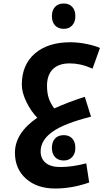

<svg xmlns="http://www.w3.org/2000/svg" viewBox="-20 -745 633 1091"><path d="M293 326.2Q190.4 326.2 127.7 270.3Q64.9 214.4 64.9 123Q64.9 11.2 191.9 -76.2Q156.7 -111.3 130.4 -165Q104 -218.8 104 -264.2Q104 -376.5 178 -440.7Q252 -504.9 379.9 -504.9Q423.8 -504.9 471.9 -495.1Q520 -485.4 547.9 -472.2L505.9 -355Q466.3 -372.1 436.3 -378.4Q406.2 -384.8 376 -384.8Q313.5 -384.8 280.3 -351.8Q247.1 -318.8 247.1 -257.8Q247.1 -215.8 257.3 -186.3Q267.6 -156.7 288.1 -128.9Q374.5 -167.5 461.9 -194.8L497.1 -82Q343.8 -43.5 277.3 4.4Q210.9 52.2 210.9 115.2Q210.9 156.7 239.5 180.4Q268.1 204.1 323.2 204.1Q390.1 204.1 470.2 183.1L486.8 292Q389.6 326.2 293 326.2ZM342.3 -581.1Q311 -581.1 293 -600.3Q274.9 -619.6 274.9 -652.8Q274.9 -686.5 292.7 -705.8Q310.5 -725.1 342.3 -725.1Q372.6 -725.1 390.4 -706.1Q408.2 -687 408.2 -652.8Q408.2 -619.6 389.9 -600.3Q371.6 -581.1 342.3 -581.1ZM342.3 167Q311 167 293 147.7Q274.9 128.4 274.9 95.2Q274.9 61.5 292.7 42.2Q310.5 22.9 342.3 22.9Q372.6 22.9 390.4 42Q408.2 61 408.2 95.2Q408.2 128.4 389.9 147.7Q371.6 167 342.3 167Z"/></svg>

Font: DroidArabicKufi-Bold
Style: Bold
Weight: 700
Designer: Pascal Zoghbi
Foundry: Ascender Corporation
Version: Version 1.00